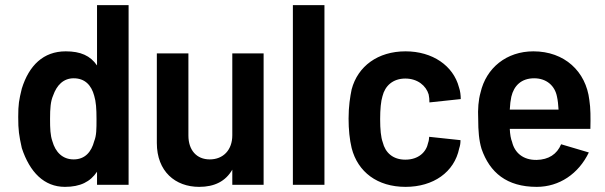

<svg xmlns="http://www.w3.org/2000/svg" viewBox="-20 -720 2356 748"><path d="M481 0V-700H358V-465C332 -503 294 -520 236 -520C149 -520 93 -465 65 -375C54 -330 51 -314 51 -264C51 -212 54 -193 65 -143C96 -49 152 8 233 8C293 8 332 -12 358 -51V0ZM175 -256C175 -298 177 -325 187 -348C201 -388 227 -415 267 -415C311 -415 336 -388 347 -347C354 -324 356 -297 356 -256C356 -218 356 -192 347 -170C336 -128 311 -99 267 -99C224 -99 196 -127 184 -170C176 -193 175 -219 175 -256Z M756 8C816 8 859 -14 885 -59V0H1007V-512H885V-193C885 -136 850 -99 797 -99C746 -99 714 -135 714 -192V-512H591V-163C591 -52 663 8 756 8Z M1121 0H1244V-700H1121Z M1560 8C1668 8 1750 -49 1769 -142C1773 -154 1774 -163 1774 -174L1652 -187C1651 -177 1651 -172 1648 -164C1641 -128 1611 -98 1559 -98C1511 -98 1481 -125 1471 -166C1464 -185 1461 -216 1461 -256C1461 -294 1464 -326 1470 -345C1480 -386 1511 -414 1559 -414C1607 -414 1640 -386 1650 -352C1652 -343 1653 -332 1653 -321L1775 -334C1775 -349 1773 -366 1768 -380C1746 -464 1665 -520 1560 -520C1452 -520 1374 -462 1350 -372C1344 -343 1338 -306 1338 -258C1338 -216 1342 -176 1350 -143C1374 -50 1450 8 1560 8Z M2071 8C2159 8 2234 -43 2274 -126L2166 -158C2150 -119 2117 -98 2071 -97C2018 -96 1985 -125 1975 -167C1970 -179 1967 -197 1966 -218H2280C2281 -261 2281 -299 2276 -330C2263 -442 2179 -520 2058 -520C1954 -520 1874 -456 1852 -359C1844 -331 1841 -295 1843 -256C1843 -210 1846 -173 1856 -140C1888 -48 1954 8 2071 8ZM1966 -293C1967 -313 1969 -329 1972 -343C1982 -386 2011 -415 2061 -415C2109 -415 2142 -386 2150 -343C2153 -330 2155 -312 2156 -293Z"/></svg>

Font: Vanilla Cream
Style: Bold
Weight: 700
Designer: Jeremy Tribby, Jinavaṁso
Foundry: Tribby Type
Version: Version 1.422;Glyphs 3.1.2 (3151)